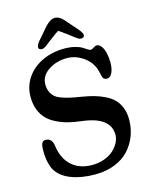

<svg xmlns="http://www.w3.org/2000/svg" viewBox="-132 -979 854 1082"><g transform="rotate(-15 294.5 -438.0)"><path d="M245.6 -784.2Q237.8 -778.3 227.1 -770Q216.3 -761.7 211.4 -757.8Q206.5 -753.9 200.2 -749.8Q193.8 -745.6 189.5 -744.1Q185.1 -742.7 181.2 -742.7Q160.6 -742.7 160.6 -757.3Q160.6 -770 174.8 -788.1L237.3 -860.8Q268.6 -894 293.9 -894Q318.8 -894 342.3 -869.1L406.7 -795.4Q427.7 -771.5 427.7 -757.3Q427.7 -742.7 406.7 -742.7Q402.8 -742.7 398.7 -744.1Q394.5 -745.6 387.9 -750Q381.3 -754.4 376.5 -758.1Q371.6 -761.7 360.8 -770Q350.1 -778.3 342.3 -784.2Q302.7 -813.5 293.9 -818.4Q282.7 -812 245.6 -784.2ZM108.9 -201.2Q119.1 -121.6 165.3 -79.8Q211.4 -38.1 284.7 -38.1Q323.7 -38.1 356.9 -50.5Q390.1 -63 410.9 -82.5Q431.6 -102.1 443.1 -124.8Q454.6 -147.5 454.6 -168.9Q454.6 -274.4 287.1 -293Q246.6 -297.9 213.9 -306.2Q181.2 -314.5 149.2 -330.1Q117.2 -345.7 95.5 -367.4Q73.7 -389.2 60.5 -422.6Q47.4 -456.1 47.4 -498.5Q47.4 -560.1 80.8 -609.1Q114.3 -658.2 172.4 -685.5Q230.5 -712.9 301.8 -712.9Q335.4 -712.9 362.8 -705.8Q390.1 -698.7 403.1 -690.2Q416 -681.6 427.2 -674.6Q438.5 -667.5 443.8 -667.5Q451.2 -667.5 463.1 -675.3Q475.1 -683.1 481.4 -683.1Q498 -683.1 510.3 -664.8Q522.5 -646.5 527.6 -621.3Q532.7 -596.2 532.7 -568.8Q532.7 -534.7 521.7 -510.7Q510.7 -486.8 490.2 -486.8Q483.9 -486.8 479.2 -489Q474.6 -491.2 471.9 -493.4Q469.2 -495.6 466.8 -502Q464.4 -508.3 463.6 -511.7Q462.9 -515.1 460.9 -524.4Q459 -533.7 458 -537.1Q450.2 -567.9 431.6 -592.8Q408.7 -621.6 373.8 -639.4Q338.9 -657.2 302.7 -657.2Q239.3 -657.2 192.6 -625.7Q146 -594.2 146 -544.9Q146 -520.5 154.1 -502.4Q162.1 -484.4 175 -472.4Q188 -460.4 212.6 -451.4Q237.3 -442.4 262 -437Q286.6 -431.6 326.2 -425.3Q366.2 -418.5 396.2 -410.2Q426.3 -401.9 456.8 -387Q487.3 -372.1 507.1 -352.3Q526.9 -332.5 539.1 -302Q551.3 -271.5 551.3 -232.4Q551.3 -182.1 534.2 -137.5Q517.1 -92.8 485.1 -57.9Q453.1 -22.9 402.1 -2.7Q351.1 17.6 287.6 17.6Q207.5 17.6 147.7 -5.4Q87.9 -28.3 61.5 -73.2Q52.7 -87.4 45.4 -116.9Q38.1 -146.5 38.1 -188Q38.1 -218.3 44.7 -230.7Q51.3 -243.2 66.4 -243.2Q84.5 -243.2 95.2 -231.7Q106 -220.2 108.9 -201.2Z"/></g></svg>

Font: Cooper* Medium
Style: Regular
Weight: 500
Designer: Owen Earl
Foundry: indestructible type*
Version: Version 0.001